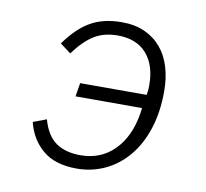

<svg xmlns="http://www.w3.org/2000/svg" viewBox="-65 -599 731 682"><g transform="rotate(10 300.0 -258.0)"><path d="M213 -289H453Q455 -300 455.5 -307.5Q456 -315 456 -325Q456 -397 419.5 -438Q383 -479 316 -479Q266 -479 230.5 -457Q195 -435 160 -387L121 -416Q162 -474 208.5 -501Q255 -528 322 -528Q369 -528 404.5 -512Q440 -496 464 -467.5Q488 -439 500 -399.5Q512 -360 512 -312Q512 -237 492.5 -177Q473 -117 438 -75Q403 -33 355.5 -10.5Q308 12 253 12Q175 12 130.5 -25.5Q86 -63 71 -124L119 -142Q135 -85 169.5 -61Q204 -37 258 -37Q331 -37 379.5 -85.5Q428 -134 442 -219L445 -240H205Z"/></g></svg>

Font: IBM Plex Mono Light
Style: Italic
Weight: 300
Italic angle: -9°
Monospace: yes
Designer: Mike Abbink, Paul van der Laan, Pieter van Rosmalen
Foundry: Bold Monday
Version: Version 2.3